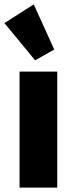

<svg xmlns="http://www.w3.org/2000/svg" viewBox="-24 -853 345 873"><path d="M64.9 0V-527.3H236.3V0ZM135.7 -578.6 -3.9 -748 129.4 -833 222.7 -627.9Z"/></svg>

Font: Schibsted Grotesk ExtraBold
Style: Regular
Weight: 800
Designer: Bakken & Baeck AS, Henrik Kongsvoll
Foundry: Schibsted ASA
Version: Version 1.100; ttfautohint (v1.8.4.7-5d5b);gftools[0.9.25]